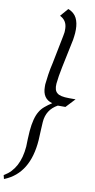

<svg xmlns="http://www.w3.org/2000/svg" viewBox="-228 -1073 724 1465"><g transform="rotate(10 134.0 -340.0)"><path d="M-90.3 311.3 -86.7 309.7Q27.7 242.1 41.5 67.2L43.1 11.8L46.7 -53.3Q55.4 -155.9 86.7 -207.2Q100.5 -231.8 124.9 -252.6Q149.2 -273.3 179.5 -292.8Q102.1 -313.3 102.1 -406.7V-425.6Q105.6 -460.5 111.8 -502.8Q117.9 -545.1 129.7 -594.9L172.8 -811.3Q174.9 -821.5 176.4 -832.3Q178.5 -841 178.5 -852.3Q178.5 -863.6 178.5 -871.8Q176.4 -930.8 128.2 -956.9L122.6 -960.5L174.9 -1021H178.5Q223.1 -1002.1 241.3 -965.6Q259.5 -929.2 259.5 -877.4Q259.5 -863.6 258.7 -849.7Q257.9 -835.9 255.9 -823.6Q254.4 -809.7 252.3 -797.4L206.2 -576.4Q190.3 -500 185.1 -444.6Q181.5 -392.8 206.2 -373.8Q228.2 -352.8 299.5 -352.8H349.7L283.6 -282.1H224.6Q140 -235.4 133.3 -138.5L129.7 -72.8L126.2 3.6Q107.2 263.1 -77.9 339L-83.1 340.5Z"/></g></svg>

Font: MM Jasmine
Style: Regular
Weight: 400
Designer: Khon Soe Zaw Thu
Version: Version 1.00 July 11, 2016, initial release